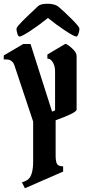

<svg xmlns="http://www.w3.org/2000/svg" viewBox="-58 -1005 489 1025"><path d="M363 -832Q357 -810 350 -810Q338 -810 291.5 -840.5Q245 -871 198 -909Q151 -871 104.5 -840.5Q58 -810 46 -810Q39 -810 34.5 -826Q30 -842 30 -849.5Q30 -857 38.5 -867Q47 -877 61 -891.5Q75 -906 89 -919Q131 -958 144.5 -971.5Q158 -985 195.5 -985Q233 -985 253 -970Q284 -944 325 -903Q366 -862 366 -852Q366 -842 363 -832ZM-38 -688V-709L66 -770H105L220 -409Q230 -414 236 -416V-625Q236 -659 218 -681Q208 -692 195 -692V-714L291 -771Q299 -771 325 -748.5Q351 -726 351 -706V-420Q351 -403 239 -363V-175Q239 -142 246.5 -129.5Q254 -117 279 -117V-89L75 0L59 -32Q80 -37 94 -49Q119 -72 119 -145V-356L19 -656Q14 -671 4 -678.5Q-6 -686 -14 -687Q-22 -688 -38 -688Z"/></svg>

Font: Pirata One
Style: Regular
Weight: 400
Designer: Rodrigo Fuenzalida, Nicolas Massi
Foundry: Rodrigo Fuenzalida, Nicolas Massi
Version: Version 1.001